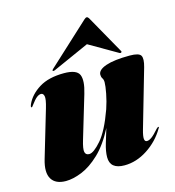

<svg xmlns="http://www.w3.org/2000/svg" viewBox="-103 -761 784 858"><g transform="rotate(-15 289.0 -331.5)"><path d="M558 -117Q563 -117 557 -109Q526.5 -57 475 -23.5Q423.5 10 368.5 10Q302 10 302 -45Q302 -72 313 -108.2Q324 -144.5 332.5 -172.5Q296.5 -102.5 254.5 -62.8Q212.5 -23 171.5 -6.5Q130.5 10 97.5 10Q49.5 10 31.2 -20.5Q13 -51 30 -109L94.5 -327Q106.5 -367.5 103.2 -381.2Q100 -395 89.5 -395Q80 -395 69.2 -386.5Q58.5 -378 43 -357Q38.5 -351 37.2 -349.5Q36 -348 34 -348Q28.5 -348 35 -363Q53 -403 97.2 -430.5Q141.5 -458 212.5 -458Q271 -458 282.8 -430.5Q294.5 -403 277 -345L218.5 -149.5Q206 -108.5 209.5 -94Q213 -79.5 229 -79.5Q249.5 -79.5 285 -120.2Q320.5 -161 353.5 -253Q365 -287 371.5 -321Q378 -355 378 -372Q378 -384 373 -391.2Q368 -398.5 368 -409Q368 -431.5 406.5 -444.8Q445 -458 517 -458Q560 -458 568.2 -443Q576.5 -428 566 -391L489 -124Q480.5 -94.5 481.8 -81.8Q483 -69 493 -69Q503 -69 515.2 -77.8Q527.5 -86.5 549 -111Q555 -117 558 -117ZM176.5 -481Q170 -478.5 167.5 -480.5Q165.5 -483.5 170 -488L363.5 -666.5Q370.5 -673 375.5 -673Q380 -673 384.5 -666.5L485 -488Q488 -483.5 483.5 -480.5Q481.5 -478.5 476 -481L345.5 -556.5Z"/></g></svg>

Font: Fraunces 144pt S000 Black
Style: Italic
Weight: 900
Italic angle: -16°
Version: Version 1.000; ttfautohint (v1.8.3)